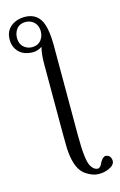

<svg xmlns="http://www.w3.org/2000/svg" viewBox="-136 -754 637 1022"><g transform="rotate(-15 182.5 -243.0)"><path d="M2 -601.1Q2 -663.1 58.1 -688Q81.5 -697.8 108.9 -698.2Q183.6 -698.2 207 -627.9Q220.7 -585 221.2 -514.2V-13.2Q221.2 126 242.2 157.2Q257.3 182.6 278.8 183.1Q293 181.6 303.2 157.2Q317.9 129.4 334 127.9Q363.8 130.4 365.2 163.1Q365.2 186.5 329.1 202.1Q305.2 211.9 275.9 211.9Q242.7 211.9 206.1 187Q199.7 182.1 194.8 178.2Q151.9 138.7 147 35.2Q146 9.8 146 -43.9V-429.2Q146 -484.4 155.8 -521Q130.9 -505.4 107.9 -504.9Q35.6 -504.9 10.7 -559.1Q2 -578.6 2 -601.1ZM173.8 -601.1Q173.8 -643.6 140.6 -662.6Q125.5 -670.4 107.9 -670.9Q63 -670.9 46.9 -628.9Q42 -615.2 42 -601.1Q42 -556.6 77.6 -539.1Q91.8 -532.2 107.9 -532.2Q151.9 -532.2 168.5 -573.2Q173.8 -586.9 173.8 -601.1Z"/></g></svg>

Font: Linux Biolinum Capitals O
Style: Small Caps
Weight: 400
Designer: Philipp H. Poll
Foundry: Philipp H. Poll
Version: Version 1.0.4